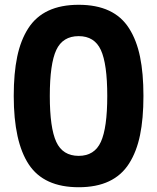

<svg xmlns="http://www.w3.org/2000/svg" viewBox="-20 -764 654 798"><path d="M307.1 -613.8Q240.7 -613.8 213.9 -556.2Q187 -498.5 187 -365.2Q187 -232.4 213.9 -174.3Q240.7 -116.2 307.1 -116.2Q372.6 -116.2 399.2 -174.3Q425.8 -232.4 425.8 -365.2Q425.8 -498.5 399.2 -556.2Q372.6 -613.8 307.1 -613.8ZM37.1 -365.2Q37.1 -459.5 51.5 -528.3Q65.9 -597.2 97.4 -646.2Q128.9 -695.3 181.2 -719.7Q233.4 -744.1 307.1 -744.1Q380.9 -744.1 433.1 -719.7Q485.4 -695.3 516.6 -646Q547.9 -596.7 562 -528.1Q576.2 -459.5 576.2 -365.2Q576.2 -271 562 -202.4Q547.9 -133.8 516.6 -84.5Q485.4 -35.2 433.1 -10.5Q380.9 14.2 307.1 14.2Q162.6 14.2 99.9 -80.3Q37.1 -174.8 37.1 -365.2Z"/></svg>

Font: Nacelle Bold
Style: Regular
Weight: 700
Designer: Sora Sagano
Foundry: Sora Sagano
Version: Version 1.000;FEAKit 1.0